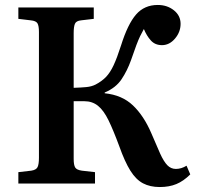

<svg xmlns="http://www.w3.org/2000/svg" viewBox="-20 -740 794 774"><path d="M624 14Q585 14 556.5 -1Q528 -16 505.5 -52Q483 -88 461 -150Q437 -215 417.5 -255Q398 -295 375 -313.5Q352 -332 320 -332H277V-100Q277 -75 283 -65Q289 -55 310 -52L363 -46V0H54V-46L106 -52Q126 -55 131.5 -66.5Q137 -78 137 -104V-611Q137 -636 131 -646Q125 -656 104 -658L54 -664V-710H358V-664L307 -658Q287 -656 282 -644Q277 -632 277 -607V-386Q308 -387 328.5 -389Q349 -391 365 -399Q390 -412 407 -429.5Q424 -447 438 -477Q452 -507 468 -557Q495 -643 528.5 -681.5Q562 -720 616 -720Q654 -720 681 -698.5Q708 -677 708 -644Q708 -611 685.5 -584.5Q663 -558 633 -558Q605 -558 588 -577Q571 -596 560 -623Q552 -609 545 -594.5Q538 -580 529.5 -557.5Q521 -535 508 -497Q493 -455 470 -420.5Q447 -386 402 -367V-364Q472 -357 516 -315Q560 -273 590 -203Q611 -153 625.5 -121Q640 -89 654.5 -74Q669 -59 689 -59Q711 -59 732 -72L747 -37Q720 -10 691 2Q662 14 624 14Z"/></svg>

Font: Literata 36pt SemiBold
Style: Regular
Weight: 600
Designer: Latin by Veronika Burian and Jose Scaglione. Greek by Irene Vlachou. Cyrillic by Vera Evstafieva.
Foundry: TypeTogether
Version: Version 3.002